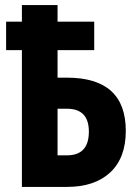

<svg xmlns="http://www.w3.org/2000/svg" viewBox="-20 -734 540 754"><path d="M66 0H243Q352 0 413 -57Q474 -114 474 -220Q474 -429 243 -429H206V-537H350V-649H206V-714H66V-649H4V-537H66ZM206 -124V-307H243Q329 -307 329 -217Q329 -124 243 -124Z"/></svg>

Font: Noto Sans Mono Condensed Extra
Style: Regular
Weight: 800
Width: 3
Designer: Monotype Design Team
Foundry: Monotype Imaging Inc.
Version: Version 1.900